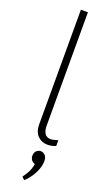

<svg xmlns="http://www.w3.org/2000/svg" viewBox="-203 -862 664 1155"><g transform="rotate(20 129.5 -285.0)"><path d="M127 255 110 239Q122 222 131.5 206Q141 190 146.5 174Q152 158 154 142Q138 137 130.5 125.5Q123 114 123 101Q123 79 135 68Q147 57 162 57Q177 57 189.5 69Q202 81 202 107Q202 129 193 155.5Q184 182 167 208Q150 234 127 255ZM97 -93V-825H142V-99Q142 -66 154.5 -48.5Q167 -31 191 -31Q201 -31 212 -33.5Q223 -36 238 -41V-4Q226 1 213 4Q200 7 185 7Q147 7 122 -18.5Q97 -44 97 -93Z"/></g></svg>

Font: Yaldevi ExtraLight
Style: Regular
Weight: 200
Designer: Sol Matas, Rajitha Manaperi, Kosala Senevirathne
Foundry: Mooniak
Version: Version 1.100